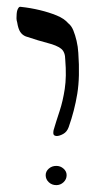

<svg xmlns="http://www.w3.org/2000/svg" viewBox="-20 -646 296 559"><path d="M145 -250Q140 -250 137 -253Q134 -256 136 -267Q144 -294 153.5 -322.5Q163 -351 168.5 -387Q174 -423 170 -472Q170 -495 157.5 -504.5Q145 -514 119.5 -520.5Q94 -527 55 -540Q45 -544 39 -553Q33 -562 30 -581Q28 -587 28 -593Q28 -599 28.5 -605.5Q29 -612 30.5 -616.5Q32 -621 34.5 -624Q37 -627 41 -626Q69 -623 96 -616.5Q123 -610 145 -601Q167 -592 179 -578Q188 -571 193.5 -557.5Q199 -544 203 -527Q207 -510 208 -492Q213 -422 205 -373Q197 -324 180 -276Q175 -262 164 -256Q153 -250 145 -250ZM144 -107Q131 -107 122 -115.5Q113 -124 113 -136Q113 -147 122 -155Q131 -163 144 -163Q156 -163 165 -155Q174 -147 174 -136Q174 -124 165 -115.5Q156 -107 144 -107Z"/></svg>

Font: Noto Rashi Hebrew Light
Style: Regular
Weight: 300
Version: Version 1.006